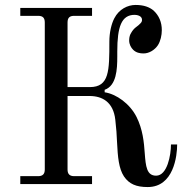

<svg xmlns="http://www.w3.org/2000/svg" viewBox="-20 -744 768 776"><path d="M62 0H352V-32H280C261 -32 253 -41 253 -59V-356H342C393 -356 438 -332 446 -260C450 -227 452 -196 453 -170C456 -109 460 -63 481 -31C502 0 531 12 577 12C682 12 696 -114 696 -160H671C671 -117 656 -34 611 -34C573 -34 569 -71 565 -125C562 -169 557 -221 532 -271C505 -325 450 -364 403 -371V-381C451 -398 454 -464 454 -515V-536C454 -636 471 -684 524 -684C532 -684 554 -681 554 -664C554 -658 552 -654 548 -650C543 -645 537 -639 532 -636C522 -629 515 -620 510 -611C506 -605 502 -595 502 -581C502 -564 510 -551 518 -543C530 -531 545 -528 560 -528C583 -528 605 -542 618 -561C629 -578 634 -602 634 -622C634 -654 623 -681 600 -702C584 -715 562 -724 528 -724C496 -724 461 -707 442 -670C430 -647 422 -612 422 -576C422 -458 422 -392 343 -392H253V-653C253 -672 261 -680 280 -680H352V-712H62V-680H134C153 -680 161 -672 161 -653V-59C161 -41 153 -32 134 -32H62Z"/></svg>

Font: Old Standard
Style: Regular
Weight: 400
Designer: Alexey Kryukov <alexios@thessalonica.org.ru>
Version: Version 2.0